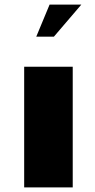

<svg xmlns="http://www.w3.org/2000/svg" viewBox="-20 -810 410 830"><path d="M194.3 -790H331.5L212.9 -651.4H136.7ZM84.5 -521.5H294.4V0H84.5Z"/></svg>

Font: Limelight
Style: Regular
Weight: 400
Designer: Nicole Fally with help from Eben Sorkin
Foundry: Nicole Fally with help from Eben Sorkin
Version: Version 1.002